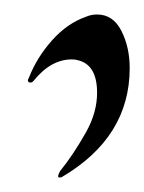

<svg xmlns="http://www.w3.org/2000/svg" viewBox="-20 -823 199 265"><path d="M114 -803Q136 -803 147.5 -780.5Q159 -758 159 -729Q159 -634 66 -579Q65 -578 62 -578Q58 -578 63 -587Q81 -609 99 -641Q114 -668 114 -695Q114 -734 87 -740Q84 -741 79 -741Q50 -741 26 -711Q23 -708 20 -709.5Q17 -711 20 -716Q31 -744 52 -767.5Q73 -791 99 -800Q106 -803 114 -803Z"/></svg>

Font: Indiction Unicode
Style: Normal
Weight: 500
Version: Version 1.1